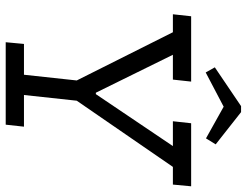

<svg xmlns="http://www.w3.org/2000/svg" viewBox="-116 -749 865 673"><g transform="rotate(90 316.5 -412.5)"><path d="M373 -825 486 -736 465 -702 354 -764 234 -701 216 -733 352 -825ZM259 -586H172L305 -316H310L492 -586H405L412 -650H633L627 -586H565L333 -249L313 -64H424L417 0H128L134 -64H242L262 -249L93 -586H30L37 -650H266Z"/></g></svg>

Font: Zilla Slab
Style: Italic
Weight: 400
Italic angle: -6°
Designer: Typotheque.com
Foundry: Typotheque type foundry
Version: Version 1.1; 2017; ttfautohint (v1.6)